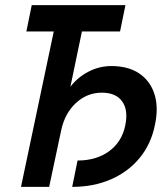

<svg xmlns="http://www.w3.org/2000/svg" viewBox="-20 -730 640 750"><path d="M62 0 190 -607H83L104 -710H470L449 -607H300L255 -391Q283 -428 325.5 -450Q368 -472 415 -472Q481 -472 524 -443Q567 -414 583.5 -362Q600 -310 585 -241Q570 -167 525.5 -113Q481 -59 413.5 -29.5Q346 0 262 0L283 -103Q357 -103 406.5 -139.5Q456 -176 469 -239Q482 -299 457.5 -333.5Q433 -368 378 -368Q320 -368 276.5 -327.5Q233 -287 219 -221L172 0Z"/></svg>

Font: Geist Mono SemiBold
Style: Italic
Weight: 600
Italic angle: -12°
Monospace: yes
Designer: Basement.studio, Andrés Briganti, Mateo Zaragoza
Foundry: Basement.studio, Vercel, Andrés Briganti, Guido Ferreyra, Mateo Zaragoza
Version: Version 1.500; ttfautohint (v1.8.4.7-5d5b)